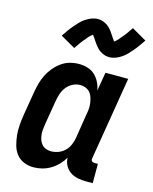

<svg xmlns="http://www.w3.org/2000/svg" viewBox="-115 -837 734 922"><g transform="rotate(15 251.5 -376.5)"><path d="M141 8Q115 8 92.5 -1.5Q70 -11 55.5 -29.5Q41 -48 34.5 -72Q28 -96 25.5 -120.5Q23 -145 25 -171Q27 -197 31 -222L51 -342Q55 -365 61 -387Q67 -409 77.5 -430Q88 -451 103.5 -469.5Q119 -488 138.5 -502Q158 -516 180.5 -522Q203 -528 225 -528Q248 -528 269 -521.5Q290 -515 305 -500.5Q320 -486 329.5 -467Q339 -448 342 -427L358 -520H471L403 -108Q402 -104 402.5 -100Q403 -96 405.5 -93Q408 -90 411.5 -89Q415 -88 419 -88H436V8H403Q382 8 361.5 4Q341 0 324.5 -11Q308 -22 298 -40Q288 -58 288 -79Q277 -60 260.5 -43Q244 -26 224.5 -14.5Q205 -3 183.5 2.5Q162 8 141 8ZM202 -88Q220 -88 238 -94.5Q256 -101 270 -114.5Q284 -128 291.5 -145.5Q299 -163 302 -180L321 -300Q324 -315 325.5 -330Q327 -345 325 -359Q323 -373 319 -386.5Q315 -400 306.5 -410.5Q298 -421 284.5 -426.5Q271 -432 257 -432Q238 -432 220 -423Q202 -414 189.5 -398Q177 -382 171 -363.5Q165 -345 162 -327L142 -207Q140 -193 138.5 -179.5Q137 -166 138.5 -153Q140 -140 144 -128Q148 -116 156.5 -106.5Q165 -97 177 -92.5Q189 -88 202 -88ZM182 -596 109 -638Q121 -656 131.5 -670.5Q142 -685 152.5 -697Q163 -709 172.5 -719Q182 -729 196 -738.5Q210 -748 225.5 -754Q241 -760 256 -760Q266 -760 274.5 -758Q283 -756 291.5 -752Q300 -748 306.5 -743Q313 -738 319.5 -731Q326 -724 331 -717Q336 -710 340 -703.5Q344 -697 349.5 -689.5Q355 -682 359 -676Q363 -678 368.5 -683Q374 -688 377 -691.5Q380 -695 383.5 -699.5Q387 -704 391.5 -709Q396 -714 400.5 -719.5Q405 -725 409.5 -731.5Q414 -738 419 -745.5Q424 -753 430 -761L503 -719Q491 -701 480.5 -686.5Q470 -672 459.5 -660Q449 -648 439.5 -638Q430 -628 416.5 -618.5Q403 -609 387.5 -603Q372 -597 357 -597Q347 -597 338 -599Q329 -601 321 -605Q313 -609 306 -614Q299 -619 293 -626Q287 -633 281.5 -640Q276 -647 272 -653.5Q268 -660 262 -668.5Q256 -677 253 -681Q249 -678 243.5 -673.5Q238 -669 235 -665.5Q232 -662 228.5 -657.5Q225 -653 220.5 -648Q216 -643 211.5 -637.5Q207 -632 202.5 -625.5Q198 -619 193 -611.5Q188 -604 182 -596Z"/></g></svg>

Font: Iosevka Curly
Style: Bold Italic
Weight: 700
Italic angle: -9°
Monospace: yes
Designer: Belleve Invis
Foundry: Belleve Invis
Version: Version 22.1.2; ttfautohint (v1.8.4)